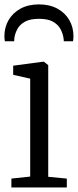

<svg xmlns="http://www.w3.org/2000/svg" viewBox="-20 -832 346 852"><path d="M30.5 0V-39.5L114 -48.5V-483L38.5 -500V-540.5L170 -558H175L194 -543V-47.5L276.5 -39.5V0ZM153 -812.5Q200 -812.5 234.5 -793.8Q269 -775 287.5 -743Q306 -711 306 -671Q306 -666 305.5 -660.5Q305 -655 304 -649H263Q263 -652 262.8 -656Q262.5 -660 261.5 -665Q258.5 -684.5 248 -703.8Q237.5 -723 215 -735.8Q192.5 -748.5 153 -748.5Q113.5 -748.5 90.8 -735.8Q68 -723 57.5 -703.8Q47 -684.5 44 -665Q43.5 -660 43.2 -656Q43 -652 43 -649H1.5Q0.5 -655 0 -660.5Q-0.5 -666 -0.5 -671Q-0.5 -711 18.2 -743Q37 -775 71.2 -793.8Q105.5 -812.5 153 -812.5Z"/></svg>

Font: Merriweather 36pt Light
Style: Regular
Weight: 300
Designer: Eben Sorkin
Foundry: Eben Sorkin
Version: Version 2.100